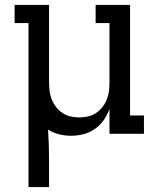

<svg xmlns="http://www.w3.org/2000/svg" viewBox="-20 -540 640 775"><path d="M95 215V-447H39V-520H178V-210Q178 -192 180 -174Q182 -156 188.5 -139.5Q195 -123 206 -108.5Q217 -94 232 -84Q247 -74 264.5 -70Q282 -66 300 -66Q318 -66 335.5 -70Q353 -74 368 -84Q383 -94 394 -108.5Q405 -123 411.5 -139.5Q418 -156 420 -174Q422 -192 422 -210V-447H366V-520H505V-74H561V0H422V-100Q413 -76 398.5 -55Q384 -34 363 -19.5Q342 -5 317.5 1.5Q293 8 267 8Q243 8 218.5 2Q194 -4 174 -17Q176 14 177 45Q178 76 178 107V215Z"/></svg>

Font: Iosevka Etoile
Style: Regular
Weight: 400
Designer: Belleve Invis
Foundry: Belleve Invis
Version: Version 33.2.4